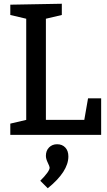

<svg xmlns="http://www.w3.org/2000/svg" viewBox="-20 -720 570 1025"><path d="M430 -80 450 -195H520V0H35V-60L120 -80V-620L35 -640V-695L310 -700V-640L225 -620V-80ZM235 285 195 245Q245 195 245 175Q245 169 235 148.5Q225 128 225 112Q225 84 242 67Q259 50 285 50Q312 50 328.5 67.5Q345 85 345 115Q345 196 235 285Z"/></svg>

Font: Bitter
Style: Regular
Weight: 400
Designer: Sol Matas
Foundry: Sol Matas
Version: Version 1.300;PS 001.300;hotconv 1.0.70;makeotf.lib2.5.58329